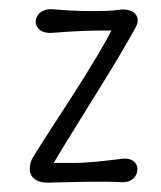

<svg xmlns="http://www.w3.org/2000/svg" viewBox="-20 -388 343 410"><path d="M272.9 -336.9C279.3 -359.4 257.8 -370.6 234.9 -367.2C220.7 -364.7 197.8 -364.3 172.9 -364.3C146 -364.3 116.7 -366.2 92.8 -368.2C69.3 -370.1 56.2 -355.5 56.2 -341.8C56.2 -328.6 67.4 -315.9 92.8 -317.9C115.2 -319.8 159.2 -322.8 193.4 -322.8C198.7 -322.8 233.4 -322.8 238.3 -322.8L226.1 -338.9C185.1 -253.9 84 -108.4 49.3 -50.3C44.9 -42 43.5 -33.7 43.5 -26.4C43.5 -11.7 56.2 2.9 82.5 2C111.3 1.5 151.4 0 189.5 0C205.6 0 221.7 0 236.8 1C265.1 2.9 273.4 -14.6 273.4 -26.9C273.4 -42.5 258.8 -51.8 239.7 -48.8C206.5 -44.9 170.4 -40 135.3 -40C128.4 -40 89.4 -40 83 -40L85.9 -24.9C125 -93.3 209 -222.7 249 -293C260.3 -313 270 -328.6 272.9 -336.9Z"/></svg>

Font: Pompiere 
Style: Regular
Weight: 400
Designer: Karolina Lach
Foundry: Sorkin Type Co.
Version: Version 1.001